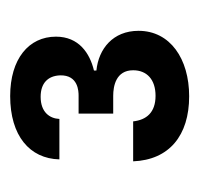

<svg xmlns="http://www.w3.org/2000/svg" viewBox="-27 -802 399 385"><g transform="rotate(-90 172.5 -609.5)"><path d="M171.9 -429.7C247.1 -429.7 303.2 -467.8 303.2 -531.2C303.2 -582.5 267.1 -611.3 223.6 -615.7V-620.6C258.3 -628.9 291.5 -650.9 291.5 -696.8C291.5 -751.5 246.6 -788.6 172.4 -788.6C92.8 -788.6 46.9 -749.5 45.4 -689.9H126.5C127.4 -709.5 140.1 -727.5 170.9 -727.5C197.8 -727.5 212.9 -713.4 213.9 -688.5C214.8 -651.9 181.6 -651.4 172.9 -651.4H137.2V-582H172.9C191.9 -582 224.1 -576.7 224.1 -542C224.1 -514.6 205.6 -497.1 172.9 -497.1C139.2 -497.1 124.5 -515.6 121.6 -542H41.5C44.4 -469.7 93.3 -429.7 171.9 -429.7Z"/></g></svg>

Font: Faust Sans Bold
Style: Regular
Weight: 700
Designer: Andreas Faust
Version: Version 1.003;Glyphs 3.1.2 (3151)